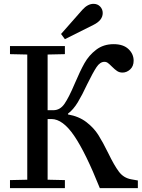

<svg xmlns="http://www.w3.org/2000/svg" viewBox="-20 -980 742 1000"><path d="M32 -42 122 -44V-696L32 -698V-740H318V-698L228 -696V-406H258Q293 -406 316 -439.5Q339 -473 369 -544Q397 -610 420 -651Q443 -692 481 -721Q519 -750 572 -750Q622 -750 649 -724.5Q676 -699 676 -664Q676 -635 658 -618.5Q640 -602 618 -602Q602 -602 590 -610Q578 -618 563 -633Q550 -646 542 -652Q534 -658 524 -658Q501 -658 482.5 -630Q464 -602 434 -541Q408 -485 385 -447Q362 -409 334 -388V-384Q391 -374 430 -344Q469 -314 492.5 -276.5Q516 -239 544 -182Q575 -118 599.5 -85.5Q624 -53 664 -46L698 -40V0H500Q426 -185 366.5 -272.5Q307 -360 248 -360H228V-44L318 -42V0H32ZM318 -776 298 -803 409 -929Q437 -960 467 -960Q488 -960 501.5 -946Q515 -932 515 -912Q515 -874 466 -850Z"/></svg>

Font: Minipax
Style: Regular
Weight: 400
Designer: Raphaël Ronot, Igor Stepanchenko (Cyrillic)
Foundry: steppetype
Version: Version 1.002